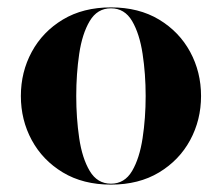

<svg xmlns="http://www.w3.org/2000/svg" viewBox="-20 -490 600 520"><path d="M36.5 -230Q36.5 -295 66 -349.5Q95.5 -404 150.2 -437Q205 -470 280.5 -470Q356 -470 410.8 -437Q465.5 -404 495 -349.5Q524.5 -295 524.5 -230Q524.5 -165 495 -110.5Q465.5 -56 410.8 -23Q356 10 280.5 10Q205 10 150.2 -23Q95.5 -56 66 -110.5Q36.5 -165 36.5 -230ZM186.5 -230Q186.5 -170.5 194.5 -116Q202.5 -61.5 223 -27Q243.5 7.5 280.5 7.5Q317.5 7.5 337.8 -27Q358 -61.5 366.2 -116Q374.5 -170.5 374.5 -230Q374.5 -289.5 366.2 -344Q358 -398.5 337.8 -433Q317.5 -467.5 280.5 -467.5Q243.5 -467.5 223 -433Q202.5 -398.5 194.5 -344Q186.5 -289.5 186.5 -230Z"/></svg>

Font: Bodoni* 72pt
Style: Bold
Weight: 700
Version: Version 2.3